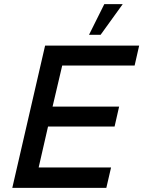

<svg xmlns="http://www.w3.org/2000/svg" viewBox="-20 -911 695 931"><path d="M411.6 -742.2 485.8 -891.1H575.2L467.8 -742.2ZM39.6 0 198.7 -689.9H654.8L632.8 -593.3H281.7L234.9 -394H557.6L535.6 -297.4H212.9L167.5 -99.1H518.6L495.6 0Z"/></svg>

Font: HK Grotesk SmBold Legacy Italic
Style: Regular
Weight: 600
Italic angle: -13°
Designer: Alfredo Marco Pradil
Foundry: Hanken Design Co.
Version: Version 2.022;PS 002.022;hotconv 1.0.88;makeotf.lib2.5.64775